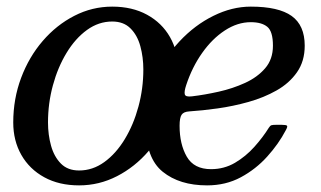

<svg xmlns="http://www.w3.org/2000/svg" viewBox="-20 -550 970 580"><path d="M20 -180Q20 -251.5 43.8 -314.8Q67.5 -378 109 -426.2Q150.5 -474.5 204.5 -502.2Q258.5 -530 319 -530Q379.5 -530 424.2 -505.5Q469 -481 493.5 -438Q518 -395 518 -340Q518 -269 494.2 -205.5Q470.5 -142 429 -93.8Q387.5 -45.5 333.5 -17.8Q279.5 10 219 10Q158.5 10 113.8 -14.5Q69 -39 44.5 -82Q20 -125 20 -180ZM125 -180Q125 -143 134.2 -109.8Q143.5 -76.5 164 -55.8Q184.5 -35 219 -35Q260 -35 295.2 -60.5Q330.5 -86 357 -129.8Q383.5 -173.5 398.2 -228Q413 -282.5 413 -340Q413 -377 404 -410.2Q395 -443.5 374.2 -464.2Q353.5 -485 319 -485Q278 -485 242.8 -459.5Q207.5 -434 181 -390.2Q154.5 -346.5 139.8 -292.2Q125 -238 125 -180ZM420.5 -170Q420.5 -245 448.2 -310.2Q476 -375.5 522.2 -425Q568.5 -474.5 624.8 -502.2Q681 -530 737.5 -530Q821.5 -530 861 -501.8Q900.5 -473.5 900.5 -412Q900.5 -365 877.2 -331.8Q854 -298.5 815.5 -276.8Q777 -255 730.5 -242Q684 -229 637.5 -222.5Q591 -216 552 -213.5Q534.5 -212.5 528.5 -203.2Q522.5 -194 522.5 -170Q522.5 -114.5 544.2 -76.8Q566 -39 617.5 -39Q657 -39 689.8 -58.2Q722.5 -77.5 748.2 -106.2Q774 -135 792 -164Q796 -170.5 800.2 -171.8Q804.5 -173 815.5 -173H830Q844.5 -173 847 -170.2Q849.5 -167.5 843 -156Q821.5 -115 787.2 -77Q753 -39 707.5 -14.5Q662 10 605.5 10Q522.5 10 471.5 -31.2Q420.5 -72.5 420.5 -170ZM560 -259Q598 -263.5 640.5 -273Q683 -282.5 720.2 -299.5Q757.5 -316.5 781 -343.8Q804.5 -371 804.5 -412Q804.5 -455 787.5 -469Q770.5 -483 737.5 -483Q697.5 -483 659.2 -458Q621 -433 590.8 -390.2Q560.5 -347.5 542.5 -293Q536 -273.5 538.2 -265Q540.5 -256.5 560 -259Z"/></svg>

Font: Besley*
Style: Italic
Weight: 400
Italic angle: -13°
Designer: Owen Earl
Foundry: indestructible type*
Version: Version 2.000; ttfautohint (v1.8.3)